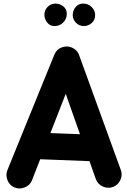

<svg xmlns="http://www.w3.org/2000/svg" viewBox="-20 -977 712 1075"><path d="M59.6 71.8Q32.2 59.6 21.2 30Q10.3 0.5 22.5 -26.9L285.2 -673.3Q297.9 -702.6 329.3 -712.9Q360.8 -723.1 389.2 -707.5Q414.1 -693.4 422.4 -669.9L655.8 -27.3Q667 1 654.5 29.5Q642.1 58.1 613.8 69.3Q585.4 80.1 556.9 67.9Q528.3 55.7 517.1 27.3L481 -74.7L205.1 -85.4L158.2 34.7Q146 62 116.7 73Q87.4 84 59.6 71.8ZM348.1 -451.7 262.2 -231.9 427.7 -225.6ZM512.7 -892.1Q512.7 -864.7 493.2 -847.9Q473.6 -831.1 449.7 -831.1Q422.9 -831.1 405 -850.1Q387.2 -869.1 387.2 -891.6Q387.2 -918.5 403.6 -937.7Q419.9 -957 445.3 -957Q473.1 -957 492.9 -938Q512.7 -918.9 512.7 -892.1ZM354 -899.9Q354 -871.1 334 -851.1Q314 -831.1 285.2 -831.1Q258.8 -831.1 243.7 -851.6Q228.5 -872.1 228.5 -894Q228.5 -919.9 246.8 -938.5Q265.1 -957 291 -957Q314 -957 334 -941.7Q354 -926.3 354 -899.9Z"/></svg>

Font: Mikhak-DS2-FD ExtraBold
Style: Regular
Weight: 800
Designer: Amin Abedi
Version: Version 3.2